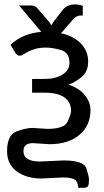

<svg xmlns="http://www.w3.org/2000/svg" viewBox="-20 -662 481 888"><path d="M327.6 -641.6Q344.7 -641.6 362.8 -634.8V-590.3H353Q331.5 -590.3 314.9 -568.8L262.2 -508.3Q321.3 -495.1 354.5 -460.4Q387.7 -425.8 387.7 -377Q387.7 -328.6 354.7 -303.5Q321.8 -278.3 296.4 -270.5Q345.2 -255.4 371.8 -222.7Q398.4 -189.9 398.4 -152.8Q398.4 -81.5 347.4 -38.3Q296.4 4.9 209 4.9L132.3 0Q88.4 0 88.4 36.6Q88.4 85 164.6 85L274.4 80.1Q367.7 80.1 379.6 117.2Q391.6 154.3 391.6 168Q391.6 189.5 387.5 198Q383.3 206.5 368.7 206.5H341.8Q340.8 178.7 325.4 168.7Q310.1 158.7 271.5 158.7L171.9 163.6Q102.1 163.6 57.4 130.6Q12.7 97.7 12.7 37.6Q12.7 -38.1 56.6 -54.2Q100.6 -70.3 129.4 -70.3L200.2 -65.9Q276.4 -65.9 292.5 -99.1Q308.6 -132.3 308.6 -149.9Q308.6 -189 278.3 -211.2Q248 -233.4 185.5 -233.4H128.4V-296.9H185.5Q237.8 -296.9 269.5 -317.4Q301.3 -337.9 301.3 -370.6Q301.3 -419.4 261.5 -430.7Q221.7 -441.9 193.4 -441.9Q165 -441.9 145 -436.3Q125 -430.7 110.8 -423.3Q96.7 -416 87.6 -410.2Q78.6 -404.3 69.3 -404.3Q60.1 -404.3 50.3 -418.5L28.8 -455.1Q84.5 -507.3 170.9 -514.6L67.9 -636.7H123Q144 -636.7 153.3 -623L205.6 -563Q208 -559.1 211.2 -554.4Q214.4 -549.8 217.3 -544.9Q221.2 -552.2 229 -563L269.5 -615.2Q289.6 -641.6 327.6 -641.6Z"/></svg>

Font: Lato-Medium
Style: Regular
Weight: 500
Designer: Lukasz Dziedzic
Foundry: tyPoland Lukasz Dziedzic
Version: Version 2.006; 2014-01-15